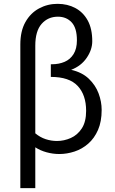

<svg xmlns="http://www.w3.org/2000/svg" viewBox="-20 -796 600 1001"><path d="M86 185V-564Q86 -634 112.5 -681Q139 -728 183.5 -752Q228 -776 280 -776Q332 -776 373 -754Q414 -732 437.5 -689Q461 -646 461 -581Q461 -537 432 -494.5Q403 -452 351 -432Q408 -419 443 -385.5Q478 -352 494 -309Q510 -266 510 -223Q510 -162 491 -118.5Q472 -75 440 -47Q408 -19 368.5 -6Q329 7 289 7Q256 7 223 -2Q190 -11 164 -28V185ZM277 -61Q314 -61 349 -76.5Q384 -92 406.5 -126.5Q429 -161 429 -218Q429 -301 385 -348Q341 -395 246 -395H245V-461H251Q287 -461 316.5 -473.5Q346 -486 363.5 -514Q381 -542 381 -586Q381 -650 353.5 -679.5Q326 -709 282 -709Q230 -709 197 -671.5Q164 -634 164 -558V-101Q189 -80 218 -70.5Q247 -61 277 -61Z"/></svg>

Font: Ubuntu Sans Mono
Style: Regular
Weight: 400
Monospace: yes
Designer: Dalton Maag Ltd
Foundry: Dalton Maag Ltd
Version: Version 1.006